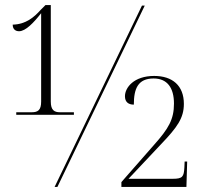

<svg xmlns="http://www.w3.org/2000/svg" viewBox="-20 -736 808 756"><path d="M44 -284H271V-294H216C194 -294 180 -302 180 -336V-716H159L140 -697C115 -669 82 -640 30 -639C30 -620 42 -613 55 -613C81 -613 113 -647 142 -684V-336C142 -302 129 -294 105 -294H44ZM195 0H206L550 -714H539ZM458 0H714L717 -100H707L706 -77C704 -40 699 -32 660 -32H486L614 -168C678 -235 704 -271 704 -327C704 -399 659 -437 587 -437C507 -437 472 -391 472 -357C472 -334 486 -324 507 -324C507 -387 523 -427 585 -427C638 -427 665 -391 665 -328C665 -266 644 -230 586 -165L458 -19Z"/></svg>

Font: Noto Serif Display SemiCondensed ExtraLight
Style: Regular
Weight: 200
Width: 4
Designer: Monotype Design Team
Foundry: Monotype Imaging Inc.
Version: Version 2.009